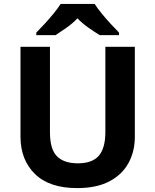

<svg xmlns="http://www.w3.org/2000/svg" viewBox="-20 -954 796 984"><path d="M671 -252Q671 -178 638.5 -118.5Q606 -59 540.5 -24.5Q475 10 375 10Q233 10 159 -62.5Q85 -135 85 -254V-714H236V-277Q236 -189 272 -153Q308 -117 379 -117Q453 -117 486.5 -156Q520 -195 520 -278V-714H671ZM465 -934Q479 -912 501.5 -884.5Q524 -857 548 -831Q572 -805 590 -787V-774H491Q465 -790 434 -811.5Q403 -833 377 -860Q351 -833 321 -812Q291 -791 265 -774H166V-787Q185 -806 208.5 -831.5Q232 -857 254.5 -884.5Q277 -912 291 -934Z"/></svg>

Font: Noto Sans Sinhala
Style: Bold
Weight: 700
Designer: Jelle Bosma - Monotype Design Team
Foundry: Monotype Imaging Inc.
Version: Version 2.006; ttfautohint (v1.8.4.7-5d5b)